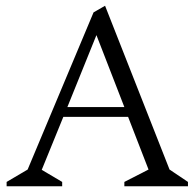

<svg xmlns="http://www.w3.org/2000/svg" viewBox="-20 -647 676 667"><path d="M3 0V-15L76 -58L305 -604L345 -627L569 -58L633 -15V0H412V-15L496 -58L425 -241H200L125 -57L196 -15V0ZM214 -275H412L315 -525Z"/></svg>

Font: Ancizar Serif Light
Style: Regular
Weight: 300
Designer: Cesar Puertas, Viviana Monsalve, Julian Moncada, Julian Prieto, Jose Castro, Felipe Aragon, Mariel Hernandez, Sara Alarc
Version: Version 8.100